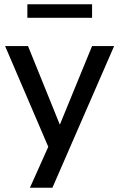

<svg xmlns="http://www.w3.org/2000/svg" viewBox="-20 -705 560 905"><path d="M121 180 217 -34V9L4 -488H112L276 -83H248L414 -488H518L227 180ZM109 -621V-685H414V-621Z"/></svg>

Font: Nunito Sans 12pt ExtraLight 12pt SemiBold
Style: Regular
Weight: 600
Version: Version 3.101;gftools[0.9.27]